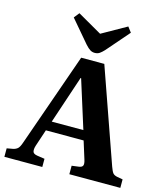

<svg xmlns="http://www.w3.org/2000/svg" viewBox="-137 -1075 1019 1179"><g transform="rotate(15 372.0 -485.5)"><path d="M3 0V-54L42 -61Q60 -65 71 -75Q82 -85 92 -115L301 -710H448L658 -113Q668 -85 676.5 -74.5Q685 -64 706 -60L740 -54V0H416V-54L462 -60Q481 -63 485.5 -74.5Q490 -86 482 -111L447 -223H207L171 -115Q164 -92 167.5 -77.5Q171 -63 197 -59L244 -52V0ZM228 -284H429L333 -589H330ZM373 -760Q357 -760 344 -768Q331 -776 313 -796L193 -937L220 -971L375 -882L531 -970L556 -937L431 -793Q416 -777 403.5 -768.5Q391 -760 373 -760Z"/></g></svg>

Font: Literata 36pt
Style: Bold
Weight: 700
Designer: Latin by Veronika Burian and Jose Scaglione. Greek by Irene Vlachou. Cyrillic by Vera Evstafieva.
Foundry: TypeTogether
Version: Version 3.002